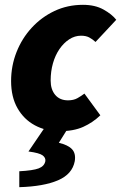

<svg xmlns="http://www.w3.org/2000/svg" viewBox="-20 -532 502 796"><path d="M226 12Q170 12 124.5 -12.5Q79 -37 52.5 -83.5Q26 -130 26 -196Q26 -259 48.5 -316Q71 -373 111.5 -417Q152 -461 206 -486.5Q260 -512 324 -512Q374 -512 409 -492.5Q444 -473 462 -450L376 -358Q363 -370 349.5 -377Q336 -384 316 -384Q290 -384 267 -369Q244 -354 226.5 -328.5Q209 -303 199.5 -269.5Q190 -236 190 -198Q190 -161 209 -138.5Q228 -116 262 -116Q285 -116 301 -125Q317 -134 330 -144L396 -54Q365 -24 325 -6Q285 12 226 12ZM60 244V178Q117 175 140.5 166Q164 157 168 136Q170 122 156.5 112Q143 102 98 96L166 -4H264L224 60Q262 69 278.5 86.5Q295 104 290 136Q280 190 220.5 215.5Q161 241 60 244Z"/></svg>

Font: Source Sans 3 ExtraLight Black
Style: Italic
Weight: 900
Italic angle: -11°
Version: Version 3.052;hotconv 1.1.0;makeotfexe 2.6.0